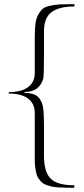

<svg xmlns="http://www.w3.org/2000/svg" viewBox="-20 -749 403 925"><path d="M337.9 155.8Q311.5 155.8 295.2 155.3Q278.8 154.8 259 153.6Q239.3 152.3 227.5 149.4Q215.8 146.5 202.6 141.8Q189.5 137.2 181.9 129.9Q174.3 122.6 166.7 112.3Q159.2 102.1 155.5 88.4Q151.9 74.7 149.7 57.4Q147.5 40 147.5 18.1V-204.6Q147.5 -249.5 115.5 -273.9Q83.5 -298.3 22 -298.3V-305.2Q82.5 -305.2 115 -329.1Q147.5 -353 147.5 -397.9V-568.4Q147.5 -607.9 150.6 -634Q153.8 -660.2 164.3 -678.7Q174.8 -697.3 186 -706.8Q197.3 -716.3 222.9 -721.7Q248.5 -727.1 271.7 -728Q294.9 -729 338.9 -729L338.4 -717.8Q264.6 -717.8 228.3 -690.4Q191.9 -663.1 191.9 -599.1V-477.5Q191.9 -380.9 188 -368.2Q168 -305.7 98.1 -305.7V-301.3Q137.7 -301.3 157 -287.4Q176.3 -273.4 185.1 -243.2Q191.9 -219.7 191.9 -138.2V1Q191.9 80.6 224.6 112.1Q257.3 143.6 337.9 143.6Z"/></svg>

Font: Elstob ExtraLight
Style: Regular
Weight: 200
Designer: Peter S. Baker
Version: Version 1.015